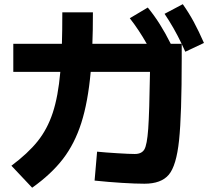

<svg xmlns="http://www.w3.org/2000/svg" viewBox="-20 -833 978 895"><path d="M420.9 8.8 432.6 -126Q471.2 -122.1 527.3 -118.7Q583.5 -115.2 608.4 -115.2Q640.1 -115.2 652.8 -136.2Q665.5 -157.2 670.9 -232.4Q676.3 -307.6 679.2 -498H402.8Q390.1 -357.4 359.1 -260.3Q328.1 -163.1 273.4 -92Q218.8 -21 129.9 42L33.2 -60.5Q110.4 -118.2 155.5 -174.6Q200.7 -231 225.8 -306.9Q251 -382.8 261.2 -498H42V-628.9H268.6Q270.5 -688 270.5 -775.4H413.1Q413.1 -685.5 410.6 -628.9H664.1Q627.4 -693.8 585 -748L668.9 -797.9Q699.7 -760.3 725.3 -719.5Q751 -678.7 775.9 -628.9H826.7Q791 -703.6 747.1 -768.6L832 -813.5Q860.4 -773.4 883.3 -731Q906.2 -688.5 930.7 -632.8L843.8 -591.8L827.1 -627.9V-559.6Q827.1 -297.4 814.7 -179Q802.2 -60.5 766.8 -18.6Q731.4 23.4 653.3 23.4Q611.8 23.4 548.8 19.5Q485.8 15.6 420.9 8.8Z"/></svg>

Font: Pretendard JP ExtraBold
Style: Regular
Weight: 800
Designer: Base glyphs from Inter by Rasmus Andersson; Hangeul glyphs from Noto Sans CJK(Source Han Sans) by Jang Soo-young and Kan
Foundry: Kil Hyung-jin
Version: Version 1.309